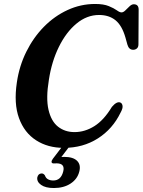

<svg xmlns="http://www.w3.org/2000/svg" viewBox="-20 -733 719 968"><path d="M587 -216Q595.5 -212.5 597.8 -199.8Q600 -187 588 -165.5Q548 -82.5 473.2 -35Q398.5 12.5 302 12.5Q221 12.5 161.8 -25.8Q102.5 -64 75.8 -137.5Q49 -211 65 -317.5Q77 -400 112.5 -471.8Q148 -543.5 201.2 -597.8Q254.5 -652 320.8 -682.5Q387 -713 459.5 -713Q502.5 -713 528.5 -702.2Q554.5 -691.5 569 -681Q583.5 -670.5 592.5 -670.5Q602 -670.5 612.2 -680.8Q622.5 -691 633.2 -701.2Q644 -711.5 654.5 -711.5Q679 -711.5 679 -684.5L678 -509.5Q678 -495.5 670.2 -488.8Q662.5 -482 651.5 -482Q630 -482 622.5 -507.5L612.5 -543.5Q595 -604.5 562.2 -631Q529.5 -657.5 479.5 -657.5Q418 -657.5 365.8 -614.2Q313.5 -571 277 -497Q240.5 -423 226.5 -331Q211 -238 224.5 -179.8Q238 -121.5 272.8 -94.2Q307.5 -67 355.5 -67Q408 -67 456 -97.2Q504 -127.5 544 -194Q569 -223.5 587 -216ZM303 -6.5H339L289.5 58.5Q296 58 304 58Q349 58 369 78.2Q389 98.5 379.5 133Q370 170 335.8 192.5Q301.5 215 251.5 215Q209.5 215 187.2 199.2Q165 183.5 168 161.5Q172.5 142 189.5 141.5Q199.5 141 206.5 151.5Q211 165 222.2 171Q233.5 177 248.5 177Q287 177 298.5 132.5Q309.5 91 266 90.5L251.5 91Q241 91 240 84.2Q239 77.5 246.5 67.5Z"/></svg>

Font: Fraunces 72pt S050 SemiBold
Style: Italic
Weight: 600
Italic angle: -16°
Version: Version 1.000; ttfautohint (v1.8.3)